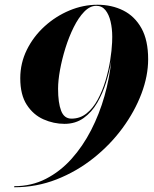

<svg xmlns="http://www.w3.org/2000/svg" viewBox="-20 -780 650 810"><path d="M65.5 -450Q65.5 -513.5 93.2 -569.8Q121 -626 168 -668.8Q215 -711.5 273 -735.8Q331 -760 391 -760Q451.5 -760 500 -735.8Q548.5 -711.5 576.8 -660.8Q605 -610 605 -530Q605 -460 576.8 -385Q548.5 -310 496.8 -239.5Q445 -169 374.2 -112.8Q303.5 -56.5 218.8 -23.2Q134 10 40 10V5.5Q113 5.5 173.5 -25.5Q234 -56.5 281.8 -109.8Q329.5 -163 364.5 -231.2Q399.5 -299.5 420.8 -374.8Q442 -450 449.5 -524Q442 -479.5 427.8 -433Q413.5 -386.5 390.2 -346.5Q367 -306.5 332.8 -282Q298.5 -257.5 252 -257.5Q206.5 -257.5 163.5 -276.5Q120.5 -295.5 93 -337.8Q65.5 -380 65.5 -450ZM225 -405.5Q225 -346.5 237.8 -313Q250.5 -279.5 281.5 -279.5Q318 -279.5 345.5 -301.8Q373 -324 392.5 -360.2Q412 -396.5 425 -439.5Q438 -482.5 444.8 -525Q451.5 -567.5 453 -601.5L453.5 -625Q453.5 -659.5 446.5 -689.2Q439.5 -719 424.8 -737.2Q410 -755.5 386 -755.5Q359.5 -755.5 335.2 -730.5Q311 -705.5 291 -665.2Q271 -625 256.2 -577.8Q241.5 -530.5 233.2 -485.2Q225 -440 225 -405.5Z"/></svg>

Font: Bodoni* 36pt
Style: Bold Italic
Weight: 700
Italic angle: -13°
Version: Version 2.3